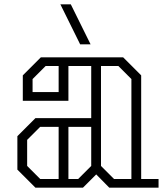

<svg xmlns="http://www.w3.org/2000/svg" viewBox="-20 -864 770 884"><path d="M710 -40V0H483L423 -61L362 0H143L60 -83V-237L143 -320H400V-560H295V-400H85V-517L168 -600H547L630 -517V-40ZM250 -560H190L130 -500V-440H250ZM505 -40H585V-500L525 -560H445V-100ZM165 -40H250V-280H165L105 -220V-100ZM400 -100V-280H295V-40H340ZM397 -660 306 -844H258L349 -660Z"/></svg>

Font: Kumar One Outline
Style: Regular
Weight: 400
Designer: Parimal Parmar
Foundry: Indian Type Foundry
Version: Version 1.000;PS 1.000;hotconv 1.0.88;makeotf.lib2.5.647800